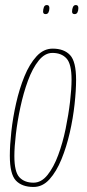

<svg xmlns="http://www.w3.org/2000/svg" viewBox="-20 -732 347 762"><path d="M113 10Q67 10 43 -15.5Q19 -41 19 -114Q19 -155 25 -210Q31 -265 44 -322.5Q57 -380 77 -429Q97 -478 125 -508.5Q153 -539 189 -539Q234 -539 258 -513.5Q282 -488 282 -415Q282 -374 276 -318.5Q270 -263 257 -206Q244 -149 224 -100Q204 -51 176.5 -20.5Q149 10 113 10ZM113 -7Q144 -7 168.5 -37.5Q193 -68 211 -116.5Q229 -165 240.5 -221Q252 -277 258 -328.5Q264 -380 264 -416Q264 -478 244 -500Q224 -522 188 -522Q158 -522 133.5 -491.5Q109 -461 91 -412Q73 -363 61 -307Q49 -251 43 -199.5Q37 -148 37 -113Q37 -50 57 -28.5Q77 -7 113 -7ZM276 -676Q266 -676 266 -686Q266 -696 269.5 -704Q273 -712 281 -712Q291 -712 291 -700Q291 -690 287.5 -683Q284 -676 276 -676ZM161 -676Q151 -676 151 -686Q151 -694 154 -703Q157 -712 166 -712Q176 -712 176 -700Q176 -690 172.5 -683Q169 -676 161 -676Z"/></svg>

Font: Georama Condensed Thin
Style: Italic
Weight: 100
Width: 3
Italic angle: -9°
Designer: Jean-Baptiste Levee
Foundry: Production Type
Version: Version 1.000